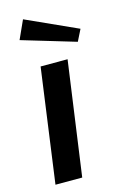

<svg xmlns="http://www.w3.org/2000/svg" viewBox="-114 -787 540 839"><g transform="rotate(-15 155.5 -367.5)"><path d="M79 -735 41 -651 285 -578 311 -630ZM222 -516H100L29 0H150Z"/></g></svg>

Font: United Sans SemiBold
Style: Italic
Weight: 600
Italic angle: -8°
Designer: Pablo Impallari, Rodrigo Fuenzalida (Modified by Dan O. Williams)
Version: Version 1.000;PS 001.000;hotconv 1.0.88;makeotf.lib2.5.64775